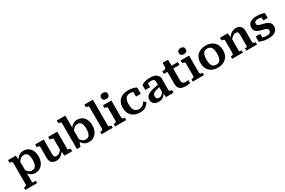

<svg xmlns="http://www.w3.org/2000/svg" viewBox="167 -2400 6310 4245"><g transform="rotate(-30 3322.5 -278.0)"><path d="M338 223H36V163H39Q59 163 73.5 158.5Q88 154 96 142.5Q104 131 104 111V-433Q104 -445 97.5 -451.5Q91 -458 77.5 -462Q64 -466 44 -470L35 -472V-539H232L245 -403L251 -399V154Q251 157 262 159Q273 161 289.5 162Q306 163 321 163H338ZM417 11Q373 11 338 -4Q303 -19 275 -48Q247 -77 225 -118L227 -195Q250 -156 273.5 -129Q297 -102 323.5 -87.5Q350 -73 383 -73Q416 -73 439.5 -86Q463 -99 479 -124.5Q495 -150 502.5 -187.5Q510 -225 510 -274Q510 -321 503 -356.5Q496 -392 482 -416Q468 -440 445.5 -452Q423 -464 391 -464Q357 -464 329.5 -450.5Q302 -437 277 -408Q252 -379 226 -335L225 -406Q250 -452 278.5 -484Q307 -516 343 -532.5Q379 -549 427 -549Q502 -549 554.5 -514.5Q607 -480 634.5 -418Q662 -356 662 -274Q662 -191 632.5 -127Q603 -63 548.5 -26Q494 11 417 11Z M945 -539V-158Q945 -133 951.5 -115.5Q958 -98 973 -89Q988 -80 1012 -80Q1039 -80 1064.5 -93Q1090 -106 1115.5 -132.5Q1141 -159 1167 -199L1165 -128Q1140 -85 1108 -54Q1076 -23 1038 -6.5Q1000 10 956 10Q907 10 871.5 -8Q836 -26 817 -61.5Q798 -97 798 -149V-433Q798 -451 783.5 -458.5Q769 -466 738 -470L726 -472V-539ZM1291 -539V-101Q1291 -90 1298.5 -83.5Q1306 -77 1320 -73.5Q1334 -70 1354 -67L1361 -65V0H1164L1151 -121L1144 -127V-433Q1144 -451 1127 -459Q1110 -467 1079 -470L1059 -472V-539Z M1789 11Q1740 11 1703.5 -5Q1667 -21 1639.5 -51.5Q1612 -82 1590 -125L1593 -203Q1619 -161 1643.5 -132Q1668 -103 1694.5 -88Q1721 -73 1756 -73Q1788 -73 1811.5 -86Q1835 -99 1851 -124.5Q1867 -150 1874.5 -187.5Q1882 -225 1882 -274Q1882 -321 1875 -356.5Q1868 -392 1854 -416Q1840 -440 1817.5 -452Q1795 -464 1763 -464Q1729 -464 1701 -450Q1673 -436 1647.5 -406Q1622 -376 1593 -328L1592 -397Q1619 -447 1648 -480.5Q1677 -514 1713.5 -531.5Q1750 -549 1799 -549Q1874 -549 1926.5 -514.5Q1979 -480 2006.5 -418Q2034 -356 2034 -274Q2034 -191 2004.5 -127Q1975 -63 1920.5 -26Q1866 11 1789 11ZM1476 -652Q1476 -665 1469.5 -671.5Q1463 -678 1449.5 -682Q1436 -686 1416 -690L1406 -692V-758H1623V-122L1612 -116L1567 11H1476Z M2327 -758V-109Q2327 -80 2345 -70Q2363 -60 2394 -60H2397V0H2112V-60H2114Q2145 -60 2163 -70Q2181 -80 2181 -109V-652Q2181 -665 2174.5 -671.5Q2168 -678 2154.5 -682Q2141 -686 2121 -690L2111 -692V-758Z M2593 -622Q2552 -622 2528 -642Q2504 -662 2504 -701Q2504 -739 2528 -759Q2552 -779 2593 -779Q2633 -779 2657 -759Q2681 -739 2681 -701Q2681 -662 2657 -642Q2633 -622 2593 -622ZM2672 -539V-109Q2672 -80 2690 -70Q2708 -60 2739 -60H2741V0H2456V-60H2459Q2490 -60 2508 -70Q2526 -80 2526 -109V-433Q2526 -451 2511 -457.5Q2496 -464 2465 -470L2456 -472V-539Z M3117 -66Q3155 -66 3183 -80Q3211 -94 3231.5 -117Q3252 -140 3267 -166L3326 -124Q3306 -83 3274 -52.5Q3242 -22 3198.5 -5.5Q3155 11 3098 11Q3010 11 2945 -22Q2880 -55 2844 -118Q2808 -181 2808 -269Q2808 -358 2843.5 -420.5Q2879 -483 2945 -516Q3011 -549 3103 -549Q3158 -549 3200 -540.5Q3242 -532 3270 -521.5Q3298 -511 3310 -502V-341H3188V-482Q3201 -482 3209 -476Q3217 -470 3221.5 -462Q3226 -454 3227 -445.5Q3228 -437 3226 -431Q3208 -450 3178 -461.5Q3148 -473 3109 -473Q3057 -473 3024 -450Q2991 -427 2975.5 -381.5Q2960 -336 2960 -269Q2960 -218 2969 -179.5Q2978 -141 2997.5 -116Q3017 -91 3046.5 -78.5Q3076 -66 3117 -66Z M3753 -327V-265Q3703 -258 3667 -248.5Q3631 -239 3607 -227.5Q3583 -216 3570 -202.5Q3557 -189 3551.5 -172.5Q3546 -156 3546 -137Q3546 -110 3555 -93.5Q3564 -77 3581 -69Q3598 -61 3622 -61Q3647 -61 3668.5 -73Q3690 -85 3710.5 -109.5Q3731 -134 3752 -172L3757 -117Q3737 -75 3711 -46.5Q3685 -18 3651.5 -3.5Q3618 11 3575 11Q3522 11 3484 -4.5Q3446 -20 3426 -52Q3406 -84 3406 -131Q3406 -173 3425 -204Q3444 -235 3485.5 -258Q3527 -281 3593 -297.5Q3659 -314 3753 -327ZM3755 0 3743 -112 3737 -113V-394Q3737 -423 3729 -440.5Q3721 -458 3701.5 -466.5Q3682 -475 3647 -475Q3596 -475 3563 -461Q3530 -447 3516 -431Q3511 -437 3512 -445.5Q3513 -454 3519 -461.5Q3525 -469 3536 -474.5Q3547 -480 3562 -481V-365H3438V-490Q3453 -501 3482.5 -514.5Q3512 -528 3556.5 -538.5Q3601 -549 3659 -549Q3709 -549 3750 -540Q3791 -531 3820 -511Q3849 -491 3865 -460Q3881 -429 3881 -386V-101Q3881 -90 3888.5 -83.5Q3896 -77 3910 -73.5Q3924 -70 3944 -67L3950 -65V0Z M3970 -466V-534H3979Q4008 -534 4028 -538Q4048 -542 4058.5 -555Q4069 -568 4069 -594L4160 -539H4370V-466ZM4209 -169Q4209 -131 4219.5 -110Q4230 -89 4250 -80.5Q4270 -72 4299 -72Q4323 -72 4343.5 -75.5Q4364 -79 4372 -80V-4Q4361 -1 4343.5 2.5Q4326 6 4305.5 8.5Q4285 11 4261 11Q4206 11 4160.5 -3.5Q4115 -18 4088.5 -56Q4062 -94 4062 -163V-522L4069 -530V-692H4209Z M4577 -622Q4536 -622 4512 -642Q4488 -662 4488 -701Q4488 -739 4512 -759Q4536 -779 4577 -779Q4617 -779 4641 -759Q4665 -739 4665 -701Q4665 -662 4641 -642Q4617 -622 4577 -622ZM4656 -539V-109Q4656 -80 4674 -70Q4692 -60 4723 -60H4725V0H4440V-60H4443Q4474 -60 4492 -70Q4510 -80 4510 -109V-433Q4510 -451 4495 -457.5Q4480 -464 4449 -470L4440 -472V-539Z M5368 -269Q5368 -183 5333 -120Q5298 -57 5233.5 -22.5Q5169 12 5080 12Q4991 12 4926 -22.5Q4861 -57 4826.5 -120Q4792 -183 4792 -269Q4792 -333 4811.5 -385Q4831 -437 4868.5 -473.5Q4906 -510 4959.5 -529.5Q5013 -549 5080 -549Q5147 -549 5200 -529.5Q5253 -510 5291 -473.5Q5329 -437 5348.5 -385Q5368 -333 5368 -269ZM4944 -269Q4944 -198 4958.5 -152.5Q4973 -107 5003.5 -85Q5034 -63 5080 -63Q5127 -63 5157 -85Q5187 -107 5201.5 -152.5Q5216 -198 5216 -269Q5216 -338 5201.5 -383.5Q5187 -429 5157 -451.5Q5127 -474 5080 -474Q5034 -474 5003.5 -451.5Q4973 -429 4958.5 -383.5Q4944 -338 4944 -269Z M5445 0V-60H5448Q5468 -60 5483 -64.5Q5498 -69 5506 -80.5Q5514 -92 5514 -112V-433Q5514 -445 5507.5 -451.5Q5501 -458 5487.5 -462Q5474 -466 5454 -470L5445 -472V-539H5643L5655 -420L5661 -416V-69Q5661 -66 5670.5 -64Q5680 -62 5693 -61Q5706 -60 5716 -60H5720V0ZM6080 0H5805V-60H5808Q5819 -60 5832.5 -61Q5846 -62 5855 -64Q5864 -66 5864 -69V-382Q5864 -408 5857.5 -425Q5851 -442 5836 -450.5Q5821 -459 5796 -459Q5769 -459 5742.5 -446Q5716 -433 5690.5 -406.5Q5665 -380 5639 -340L5640 -410Q5665 -453 5697 -484.5Q5729 -516 5768 -533Q5807 -550 5852 -550Q5902 -550 5937.5 -532Q5973 -514 5992 -478.5Q6011 -443 6011 -390V-112Q6011 -92 6019 -80.5Q6027 -69 6042 -64.5Q6057 -60 6077 -60H6080Z M6474 -136Q6474 -158 6463 -171.5Q6452 -185 6433 -194Q6414 -203 6390.5 -209Q6367 -215 6340 -221Q6307 -228 6274.5 -238.5Q6242 -249 6215 -266.5Q6188 -284 6172 -312.5Q6156 -341 6156 -385Q6156 -439 6183.5 -476Q6211 -513 6261.5 -531.5Q6312 -550 6381 -550Q6436 -550 6476.5 -543.5Q6517 -537 6543 -528Q6569 -519 6579 -513V-390H6466V-489Q6479 -490 6487 -486.5Q6495 -483 6498.5 -476.5Q6502 -470 6502.5 -462Q6503 -454 6501 -445Q6489 -456 6471 -463.5Q6453 -471 6431 -475Q6409 -479 6381 -479Q6331 -479 6307.5 -462Q6284 -445 6284 -413Q6284 -392 6294.5 -378.5Q6305 -365 6324 -356.5Q6343 -348 6368 -341.5Q6393 -335 6421 -329Q6454 -321 6487.5 -310Q6521 -299 6548.5 -281.5Q6576 -264 6592.5 -235.5Q6609 -207 6609 -165Q6609 -109 6582 -69.5Q6555 -30 6500.5 -9Q6446 12 6365 12Q6311 12 6267.5 4.5Q6224 -3 6193 -14Q6162 -25 6143 -36V-168H6259V-37Q6242 -44 6232 -53Q6222 -62 6218.5 -71Q6215 -80 6216.5 -87.5Q6218 -95 6224 -98Q6238 -87 6259 -78.5Q6280 -70 6307 -64.5Q6334 -59 6366 -59Q6402 -59 6426 -67.5Q6450 -76 6462 -93Q6474 -110 6474 -136Z"/></g></svg>

Font: Roboto Serif SemiBold
Style: Regular
Weight: 600
Designer: Greg Gazdowicz
Foundry: Commercial Type
Version: Version 1.008